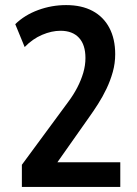

<svg xmlns="http://www.w3.org/2000/svg" viewBox="-20 -735 538 755"><path d="M66 0V-87L248 -334Q269 -362 284 -391Q299 -420 307.5 -449Q316 -478 316 -507Q316 -559 290.5 -586.5Q265 -614 218 -614Q183 -614 145.5 -598Q108 -582 77 -550L40 -640Q77 -676 130 -695.5Q183 -715 240 -715Q301 -715 344 -692Q387 -669 410 -625.5Q433 -582 433 -522Q433 -486 423.5 -452Q414 -418 399 -386.5Q384 -355 365.5 -326Q347 -297 329 -272L198 -86L194 -97H453V0Z"/></svg>

Font: Nunito Sans 10pt Condensed
Style: Bold
Weight: 700
Width: 3
Designer: Vernon Adams
Foundry: Vernon Adams
Version: Version 3.101;gftools[0.9.27]